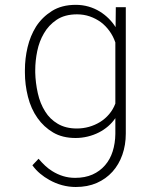

<svg xmlns="http://www.w3.org/2000/svg" viewBox="-20 -558 640 790"><path d="M82.5 -269.5V-259.3Q82.5 -209.5 95 -159.9Q107.4 -110.4 134.3 -72.3Q160.2 -35.6 198.5 -12.9Q236.8 9.8 291 9.8Q315.9 9.8 340.6 3.9Q365.2 -2 387.2 -13.2Q407.2 -23.4 424.6 -38.3Q441.9 -53.2 454.6 -71.8V-7.3Q454.1 31.7 443.6 64.9Q433.1 98.1 412.1 122.1Q391.1 146.5 360.4 160.2Q329.6 173.8 289.1 173.8Q262.7 173.8 239.3 166.5Q215.8 159.2 194.8 146Q179.7 136.7 165.8 123.8Q151.9 110.8 138.7 95.2L113.3 122.1Q127.4 141.6 145.3 156.5Q163.1 171.4 182.6 182.1Q207.5 196.3 235.4 203.9Q263.2 211.4 291.5 211.4Q340.3 211.4 378.2 194.8Q416 178.2 442.9 148.4Q469.2 119.1 483.4 78.9Q497.6 38.6 497.6 -8.3V-528.3H456.5L455.6 -446.3Q443.4 -465.8 426.8 -482.2Q410.2 -498.5 391.1 -510.3Q369.1 -523.9 344 -531Q318.8 -538.1 292 -538.1Q233.9 -538.1 193.6 -512.7Q153.3 -487.3 128.4 -448.7Q104.5 -410.2 93.5 -363.8Q82.5 -317.4 82.5 -269.5ZM125 -259.3V-269.5Q125 -308.1 133.3 -348.1Q141.6 -388.2 160.6 -420.4Q179.7 -454.1 213.1 -476.6Q246.6 -499 296.9 -499Q324.7 -499 349.4 -490.5Q374 -481.9 395 -466.8Q415 -451.7 430.4 -430.4Q445.8 -409.2 454.6 -383.3V-131.8Q445.3 -107.4 429.2 -88.4Q413.1 -69.3 392.1 -56.2Q370.6 -43 346.2 -36.1Q321.8 -29.3 295.9 -29.3Q250.5 -29.3 217.8 -48.6Q185.1 -67.9 166 -99.1Q145 -131.8 135.5 -174.8Q126 -217.8 125 -259.3Z"/></svg>

Font: Roboto Mono ExtraLight
Style: Regular
Weight: 250
Monospace: yes
Designer: Google
Version: Version 3.000